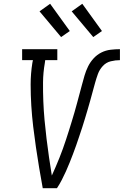

<svg xmlns="http://www.w3.org/2000/svg" viewBox="-20 -995 654 1015"><path d="M206 0Q196 -54 187 -108Q178 -162 170 -216.5Q162 -271 155.5 -325.5Q149 -380 145.5 -436Q142 -492 142 -548.5Q142 -605 151 -662L154 -677H97V-735H283V-677H219L217 -662Q208 -611 207.5 -560.5Q207 -510 209 -460Q211 -410 215.5 -360.5Q220 -311 226 -262Q232 -213 239 -164.5Q246 -116 254 -67Q265 -91 275 -114.5Q285 -138 294.5 -161.5Q304 -185 312.5 -209Q321 -233 329 -257Q337 -281 344.5 -305Q352 -329 359.5 -353.5Q367 -378 374 -402Q381 -426 387.5 -450.5Q394 -475 400.5 -499Q407 -523 413.5 -547.5Q420 -572 427 -596Q434 -620 445.5 -643.5Q457 -667 475 -686.5Q493 -706 516 -717.5Q539 -729 564.5 -732Q590 -735 614 -735V-677Q590 -677 565.5 -671Q541 -665 523.5 -646Q506 -627 497.5 -603.5Q489 -580 482.5 -556.5Q476 -533 469.5 -509Q463 -485 456.5 -461.5Q450 -438 443 -414.5Q436 -391 429 -367.5Q422 -344 414.5 -321Q407 -298 399 -274.5Q391 -251 383 -227.5Q375 -204 366 -181Q357 -158 348 -135Q339 -112 328.5 -89Q318 -66 306.5 -43.5Q295 -21 281 0ZM473 -799 359 -935 415 -975 519 -831ZM303 -799 189 -935 245 -975 349 -831Z"/></svg>

Font: Iosevka Curly Slab LtEx
Style: Italic
Weight: 300
Width: 7
Italic angle: -9°
Monospace: yes
Designer: Belleve Invis
Foundry: Belleve Invis
Version: Version 11.1.0; ttfautohint (v1.8.3)